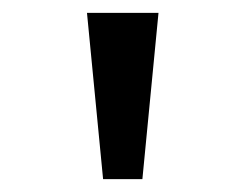

<svg xmlns="http://www.w3.org/2000/svg" viewBox="-20 -749 366 298"><path d="M140 -471 115 -729H226L201 -471Z"/></svg>

Font: lmalayalam15
Style: Book
Weight: 400
Designer: Jelle Bosma - Monotype Design Team
Foundry: Monotype Imaging Inc.
Version: Version 2.003